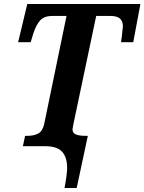

<svg xmlns="http://www.w3.org/2000/svg" viewBox="-20 -734 725 964"><path d="M317 108Q317 56 292 28Q267 0 206 0H95L106 -52H118Q151 -52 172.5 -64Q194 -76 202 -112L314 -654H243Q203 -654 182.5 -632.5Q162 -611 147 -565L134 -522H71L117 -714H685L649 -522H588Q588 -529 591 -545Q593 -562 594.5 -578Q596 -594 597 -602Q597 -628 582 -641Q567 -654 534 -654H463L349 -113Q344 -88 344 -85Q344 -66 361 -59Q378 -52 410 -52H421L365 210H304Q317 141 317 108Z"/></svg>

Font: Noto Serif Narrow
Style: Bold Italic
Weight: 700
Width: 4
Italic angle: -12°
Designer: Monotype Design Team
Foundry: Monotype Imaging Inc.
Version: Version 1.001